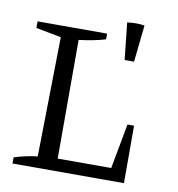

<svg xmlns="http://www.w3.org/2000/svg" viewBox="-81 -789 797 862"><g transform="rotate(10 318.0 -358.0)"><path d="M511 -262H541V0H33V-28Q60 -37 86.5 -42.5Q113 -48 139 -51L148 -596L33 -618V-648H350V-622Q324 -614 293 -608Q262 -602 229 -598V-57H473ZM448 -545 430 -713Q470 -719 509 -713L491 -545Z"/></g></svg>

Font: Piazzolla SC
Style: Regular
Weight: 400
Designer: Juan Pablo del Peral
Foundry: Huerta Tipografica
Version: Version 1.330